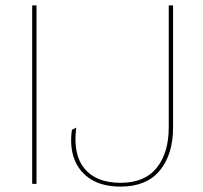

<svg xmlns="http://www.w3.org/2000/svg" viewBox="-20 -680 752 710"><path d="M115 -660V0H99V-660ZM620 -660V-209Q620 -109 571 -49.5Q522 10 426 10Q360 10 317 -16.5Q274 -43 255.5 -90Q237 -137 246 -200L262 -208Q249 -109 292.5 -56.5Q336 -4 426 -4Q515 -4 559.5 -59.5Q604 -115 604 -209V-660Z"/></svg>

Font: Work Sans Thin
Style: Regular
Weight: 250
Designer: Wei Huang
Foundry: Wei Huang
Version: Version 2.012